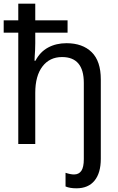

<svg xmlns="http://www.w3.org/2000/svg" viewBox="-20 -780 640 1040"><path d="M526 -350V0V80Q526 157 492 198.5Q458 240 394 240Q358 240 335 230V156Q362 165 381 165Q407 165 420.5 145.5Q434 126 434 82V-327V-331Q434 -471 316 -471Q249 -471 210 -420Q171 -369 171 -277V0H79V-603H0V-670H79V-760H171V-670H346V-603H171V-546Q171 -525 170 -506.5Q169 -488 168 -475L167 -451H172Q197 -499 240.5 -522.5Q284 -546 340 -546Q427 -546 476.5 -497.5Q526 -449 526 -350Z"/></svg>

Font: Noto Sans Mono UI
Style: Regular
Weight: 400
Monospace: yes
Designer: Monotype Design team
Foundry: Monotype Imaging Inc.
Version: Version 1.000